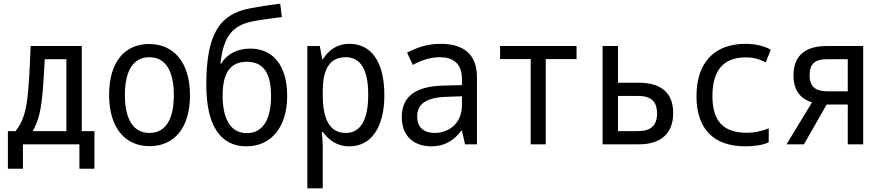

<svg xmlns="http://www.w3.org/2000/svg" viewBox="-20 -787 4810 1047"><path d="M23 133H105V0H413V133H495V-72H426V-536H147C141 -372 137 -334 133 -286C124 -192 110 -128 65 -72H23ZM213 -291C217 -341 221 -402 224 -464H342V-72H158C190 -124 205 -192 213 -291Z M796 10C929 10 1016 -88 1016 -267C1016 -449 926 -547 793 -547C660 -547 575 -449 575 -270C575 -88 663 10 796 10ZM795 -62C708 -62 661 -135 661 -269C661 -403 708 -475 794 -475C881 -475 928 -403 928 -268C928 -135 882 -62 795 -62Z M1324 11C1460 11 1546 -96 1546 -263C1546 -433 1467 -522 1344 -522C1270 -522 1215 -489 1186 -440H1182C1198 -583 1243 -647 1355 -670C1387 -677 1456 -686 1517 -694L1508 -767C1448 -760 1377 -748 1346 -742C1175 -711 1105 -598 1105 -325C1105 -102 1182 11 1324 11ZM1326 -61C1239 -61 1194 -136 1194 -265C1194 -389 1235 -450 1326 -450C1419 -450 1458 -386 1458 -262C1458 -135 1413 -61 1326 -61Z M1656 240H1740V11C1740 -14 1737 -48 1735 -68H1740C1770 -26 1816 11 1885 11C2000 11 2076 -86 2076 -269C2076 -452 2003 -548 1886 -548C1815 -548 1770 -511 1741 -464H1737L1724 -536H1656ZM1866 -62C1776 -62 1740 -140 1740 -269V-289C1740 -407 1776 -475 1865 -475C1947 -475 1988 -407 1988 -270C1988 -135 1947 -62 1866 -62Z M2333 11C2404 11 2456 -21 2496 -75H2499L2516 0H2581V-365C2581 -490 2509 -548 2384 -548C2309 -548 2255 -528 2200 -500L2231 -433C2275 -457 2325 -475 2378 -475C2448 -475 2499 -444 2499 -355V-323L2394 -320C2248 -316 2171 -262 2171 -149C2171 -41 2240 11 2333 11ZM2350 -62C2297 -62 2255 -88 2255 -151C2255 -220 2303 -255 2414 -259L2499 -262V-214C2499 -110 2423 -62 2350 -62Z M2874 0H2956V-465H3124V-536H2707V-465H2874Z M3266 0H3464C3583 0 3651 -59 3651 -170C3651 -281 3585 -336 3462 -336H3350V-536H3266ZM3350 -72V-264H3458C3529 -264 3563 -235 3563 -168C3563 -103 3529 -72 3459 -72Z M4045 11C4094 11 4140 4 4172 -11V-87C4132 -71 4091 -63 4054 -63C3919 -63 3865 -131 3865 -264C3865 -398 3921 -474 4046 -474C4089 -474 4117 -466 4156 -447L4183 -516C4146 -537 4096 -548 4046 -548C3870 -548 3778 -440 3778 -263C3778 -86 3869 11 4045 11Z M4269 0H4364L4488 -217H4603V0H4687V-536H4488C4373 -536 4307 -485 4307 -376C4307 -297 4342 -249 4408 -229ZM4496 -289C4429 -289 4395 -311 4395 -378C4395 -441 4426 -464 4490 -464H4603V-289Z"/></svg>

Font: Noto Sans Mono Condensed
Style: Regular
Weight: 400
Width: 3
Designer: Monotype Design Team
Foundry: Monotype Imaging Inc.
Version: Version 2.014